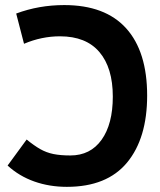

<svg xmlns="http://www.w3.org/2000/svg" viewBox="-20 -723 626 753"><path d="M242.2 9.8Q173.8 9.8 114.5 -11.2Q55.2 -32.2 9.8 -73.7L84.5 -175.8Q113.8 -151.9 137.9 -138.2Q162.1 -124.5 189.7 -118.9Q217.3 -113.3 255.9 -113.3Q334.5 -113.3 378.4 -174.8Q422.4 -236.3 422.4 -344.2Q422.4 -457 369.9 -518.8Q317.4 -580.6 215.3 -580.6Q143.1 -580.6 74.2 -551.3L43.5 -669.9Q132.3 -703.1 231.9 -703.1Q392.6 -703.1 474.9 -611.8Q557.1 -520.5 557.1 -348.1Q557.1 -180.7 478.3 -85.4Q399.4 9.8 242.2 9.8Z"/></svg>

Font: Cascadia Mono
Style: Regular
Weight: 400
Monospace: yes
Designer: Aaron Bell
Foundry: Saja Typeworks
Version: Version 2404.023